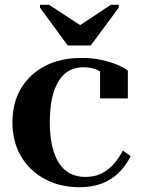

<svg xmlns="http://www.w3.org/2000/svg" viewBox="-20 -772 591 802"><path d="M263 -582H359L476 -740V-752H443L280 -644H350L185 -752H147V-740ZM337 -33Q376 -33 405 -48Q434 -63 456 -88Q478 -113 493 -143L526 -120Q506 -80 476 -50.5Q446 -21 405.5 -5.5Q365 10 311 10Q232 10 168.5 -23.5Q105 -57 68.5 -118Q32 -179 32 -261Q32 -343 68 -403Q104 -463 168.5 -496.5Q233 -530 320 -530Q366 -530 404.5 -521.5Q443 -513 471 -501Q499 -489 514 -477V-361H398V-489Q405 -488 412 -483.5Q419 -479 424 -472Q429 -465 431.5 -457.5Q434 -450 432 -442Q419 -462 393 -476.5Q367 -491 329 -491Q283 -491 252 -465Q221 -439 204.5 -388Q188 -337 188 -261Q188 -205 198 -162Q208 -119 226.5 -90.5Q245 -62 272.5 -47.5Q300 -33 337 -33Z"/></svg>

Font: Roboto Serif 144pt SemiBold
Style: Regular
Weight: 600
Version: Version 1.008